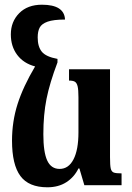

<svg xmlns="http://www.w3.org/2000/svg" viewBox="-20 -786 561 815"><path d="M496 -50V0H338L317 -71H313Q295 -34 261.5 -12.5Q228 9 181 9Q102 9 66.5 -39Q31 -87 31 -189Q31 -270 54.5 -344Q78 -418 129 -504Q80 -517 53 -553Q26 -589 26 -640Q26 -694 61.5 -730Q97 -766 158 -766Q253 -766 256 -703Q207 -703 182 -694Q157 -685 148.5 -669Q140 -653 140 -627Q140 -588 157.5 -566.5Q175 -545 224 -536V-521Q191 -434 177.5 -366.5Q164 -299 164 -216Q164 -140 180.5 -104.5Q197 -69 233 -69Q271 -69 292 -109.5Q313 -150 313 -224V-373Q313 -405 309.5 -419.5Q306 -434 298 -439Q290 -444 273 -444V-492H447V-119Q447 -84 450 -71Q453 -58 462 -54Q471 -50 496 -50Z"/></svg>

Font: Noto Serif Armenian SmBold Cond
Style: Regular
Weight: 600
Width: 3
Designer: Monotype Design team
Foundry: Monotype Imaging Inc.
Version: Version 1.000